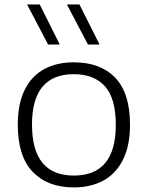

<svg xmlns="http://www.w3.org/2000/svg" viewBox="-20 -828 660 858"><path d="M59.5 -270.5Q59.5 -364 90.2 -426.2Q121 -488.5 177.2 -519Q233.5 -549.5 310 -549.5Q428.5 -549.5 494.8 -480.8Q561 -412 561 -270.5Q561 -177.5 529.8 -114.8Q498.5 -52 442.2 -21.2Q386 9.5 310 9.5Q193 9.5 126.2 -60Q59.5 -129.5 59.5 -270.5ZM497.5 -270Q497.5 -388.5 448.8 -442.5Q400 -496.5 310 -496.5Q123 -496.5 123 -271.5Q123 -43.5 310 -43.5Q497.5 -43.5 497.5 -270ZM195 -629 101 -808H157.5L247 -629ZM373 -629 279 -808H335L425 -629Z"/></svg>

Font: Encode Sans Expanded Light
Style: Regular
Weight: 300
Width: 7
Designer: Multiple Designers
Foundry: Impallari Type
Version: Version 2.000